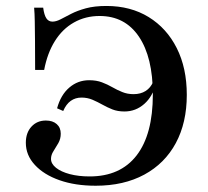

<svg xmlns="http://www.w3.org/2000/svg" viewBox="-20 -602 686 634"><path d="M296 11.3Q228.2 11.3 176.6 -6.9Q125 -25 95.2 -57.3Q65.3 -89.5 65.3 -130.6Q65.3 -163.7 83.9 -183.9Q102.4 -204 131.5 -204Q154 -204 167.3 -192.3Q180.6 -180.6 180.6 -160.5Q180.6 -143.5 172.6 -129.4Q164.5 -115.3 156.5 -102.8Q148.4 -90.3 148.4 -77.4Q148.4 -61.3 164.9 -48Q181.5 -34.7 210.5 -27Q239.5 -19.4 275.8 -19.4Q377.4 -19.4 431 -88.7Q484.7 -158.1 484.7 -290.3Q484.7 -412.9 438.7 -481Q392.7 -549.2 308.9 -549.2Q262.1 -549.2 224.2 -527.8Q186.3 -506.5 161.3 -466.5Q136.3 -426.6 125.8 -371H96Q96 -429 95.6 -467.3Q95.2 -505.6 94.8 -531.5Q94.4 -557.3 92.7 -576.6H122.6Q125.8 -552.4 133.1 -541.5Q140.3 -530.6 153.2 -530.6Q165.3 -530.6 180.2 -538.3Q195.2 -546 215.3 -556.5Q235.5 -566.9 263.7 -574.6Q291.9 -582.3 331.5 -582.3Q411.3 -582.3 471 -545.6Q530.6 -508.9 563.7 -443.1Q596.8 -377.4 596.8 -288.7Q596.8 -196.8 560.5 -129.4Q524.2 -62.1 456.5 -25.4Q388.7 11.3 296 11.3ZM274.2 -337.1Q298.4 -337.1 316.5 -330.2Q334.7 -323.4 350.8 -314.1Q366.9 -304.8 383.9 -298Q400.8 -291.1 421 -291.1Q444.4 -291.1 460.9 -301.6Q477.4 -312.1 485.5 -331.5L494.4 -325.8Q484.7 -283.9 456.5 -258.9Q428.2 -233.9 391.1 -233.9Q368.5 -233.9 351.2 -240.7Q333.9 -247.6 318.1 -256.5Q302.4 -265.3 285.5 -272.6Q268.5 -279.8 249.2 -279.8Q229 -279.8 213.7 -269Q198.4 -258.1 188.7 -235.5L168.5 -244.4Q180.6 -288.7 208.9 -312.9Q237.1 -337.1 274.2 -337.1Z"/></svg>

Font: Playfair 5pt SemiExpanded Light SemiBold
Style: Regular
Weight: 600
Version: Version 2.001;gftools[0.9.30]